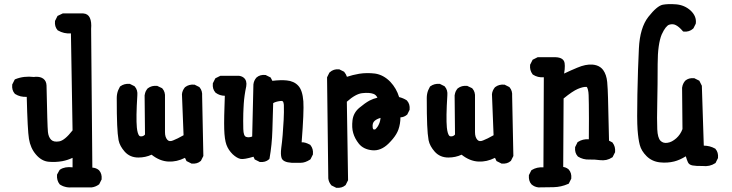

<svg xmlns="http://www.w3.org/2000/svg" viewBox="-20 -770 3540 929"><path d="M325.7 136.7Q321.3 137.2 317.1 137Q313 136.7 308.8 136.5Q304.7 136.2 300.8 135.3Q296.9 134.3 293 133.3Q289.1 132.3 285.4 130.9Q281.7 129.4 278.1 127.4Q274.4 125.5 271 123.5L270 122.6L268.6 121.6Q261.2 112.3 258.1 101.1Q254.9 89.8 255.9 77.1V75.2L256.8 73.2L267.6 53.7L269 51.8L271 50.3Q293.9 35.2 331.1 39.6V-6.3Q307.1 4.9 281.7 9.8Q248.5 15.6 215.8 12.7Q198.2 11.2 182.6 2.2Q167 -6.8 153.8 -22.5Q127.4 -53.2 120.1 -98.1Q113.3 -139.2 109.4 -301.3Q77.6 -299.8 53.7 -314.9L52.2 -315.9L51.3 -316.9Q36.6 -333.5 39.1 -359.4V-361.3L40 -362.8L49.8 -382.3L51.8 -385.7L55.2 -387.2Q95.7 -403.3 144.5 -397.5Q147.5 -397.9 149.2 -398.2Q150.9 -398.4 153.3 -398.4Q176.3 -399.4 190.2 -388.7Q204.1 -377.9 205.1 -356.9Q209 -159.7 211.9 -131.8Q214.4 -106.9 227.5 -93.8Q239.7 -81.5 266.1 -85.9Q292.5 -89.8 331.1 -139.2L323.2 -608.4Q289.1 -606 260.7 -622.6L259.3 -623L258.3 -624.5Q243.7 -641.1 246.1 -667V-668.9L247.1 -670.4L256.8 -689.9L258.3 -692.9L261.2 -694.3L281.7 -704.1L283.7 -705.1H286.1H381.8H382.3Q405.8 -703.6 414.8 -683.6Q423.8 -663.6 420.9 -630.4L426.8 41Q445.3 42 458.5 53.2L459 53.7L459.5 54.2Q474.1 70.8 471.7 96.7V98.6L470.7 100.1L460.9 119.6L460 121.6L458 123Q442.4 134.3 423.8 136.7H423.3H422.9Z M904.8 20.5 885.3 10.7 882.3 9.3 880.9 5.9 875 -6.3Q854.5 3.9 834.7 8.3Q814.9 12.7 794.9 11.7Q752.9 9.8 713.4 -21.5Q684.1 -7.8 649.4 -7.8Q608.9 -7.8 583.5 -36.1Q571.8 -49.3 564.2 -63.2Q556.6 -77.1 553.7 -91.8Q548.8 -119.1 546.9 -165.5Q544.9 -211.9 544.9 -295.9Q544.9 -305.7 546.6 -315.2Q548.3 -324.7 551.8 -333.3Q555.2 -341.8 560.1 -350.1L561 -351.6L562.5 -352.5Q571.8 -359.4 583 -362.3Q594.2 -365.2 606.4 -364.3H608.4L609.9 -363.3L629.4 -353.5L631.3 -352.5L632.3 -351.1Q647 -334.5 644.5 -308.6Q637.7 -201.2 642.1 -153.3Q643.6 -137.7 646.7 -127.7Q649.9 -117.7 652.8 -114.3Q655.8 -110.8 659.2 -110.4Q672.9 -108.4 681.6 -119.1L679.7 -307.6V-308.1V-308.6Q680.2 -311 680.7 -313.2Q681.2 -315.4 681.6 -317.6Q682.1 -319.8 682.9 -322Q683.6 -324.2 684.3 -326.2Q685.1 -328.1 686.3 -330.1Q687.5 -332 688.5 -334Q689.5 -335.9 690.9 -337.6Q692.4 -339.4 693.8 -341.3L694.3 -342.3L695.3 -342.8Q713.9 -356.9 739.3 -354.5H740.7L742.7 -353.5L763.2 -343.8L764.6 -342.8L766.1 -341.3Q780.3 -324.7 778.3 -299.3V-130.9Q778.3 -118.2 781.2 -108.9Q784.2 -99.6 790 -93.3Q799.3 -83 816.9 -90.3Q838.4 -98.6 868.2 -115.7L860.4 -313V-314V-314.5Q861.3 -323.7 865 -332Q868.7 -340.3 874.5 -347.2L875 -348.1L876 -348.6Q894.5 -362.8 919.9 -360.4H921.9L923.3 -359.4L942.9 -349.6L944.8 -348.6L945.8 -347.2Q960 -330.6 958 -305.2L963.9 -17.6V-15.1L962.9 -13.2L953.1 6.3L952.1 8.3L950.7 9.3Q934.1 23.9 908.2 21.5H906.2Z M1391.1 17.6Q1349.1 15.1 1342.3 -5.9Q1336.9 -22.5 1340.8 -53.7Q1342.8 -67.9 1344.5 -83.7Q1346.2 -99.6 1347.7 -117.2Q1350.6 -151.9 1352.5 -189.9Q1354.5 -227.5 1353.5 -260.7Q1353.5 -264.2 1353 -266.6Q1351.6 -276.9 1347.9 -279.8Q1344.2 -282.7 1335.4 -281.2Q1313.5 -278.3 1301.8 -271L1297.9 -139.2Q1295.9 -70.3 1284.2 -3.9L1283.2 -0.5L1280.8 1.5Q1264.2 16.1 1238.3 13.7H1236.3L1234.9 12.7L1215.3 2.9L1212.4 1.5L1210.9 -2L1206.5 -11.7Q1161.1 2 1144.5 -1Q1126.5 -4.4 1105.5 -23.9Q1095.7 -33.7 1088.1 -44.9Q1080.6 -56.2 1075.7 -69.3Q1066.4 -94.7 1064.9 -145.5Q1064.5 -157.7 1064.5 -173.8Q1064.5 -189.9 1064.9 -210.2Q1065.4 -230.5 1066.2 -254.6Q1066.9 -278.8 1067.9 -306.6Q1055.7 -306.6 1044.4 -310.3Q1033.2 -314 1023.4 -321.3L1022.5 -321.8L1022 -322.8Q1007.3 -339.4 1009.8 -365.2V-367.2L1010.7 -368.7L1020.5 -388.2L1022 -391.1L1024.9 -392.6L1044.4 -402.3L1046.4 -403.3H1048.8H1134.8H1135.3H1136.2Q1149.9 -401.4 1158.7 -394.5Q1167.5 -387.7 1170.7 -376.7Q1173.8 -365.7 1171.4 -352.1Q1168.9 -340.8 1167 -329.8Q1165 -318.8 1163.6 -308.3Q1162.1 -297.9 1161.1 -288.1Q1160.2 -278.3 1159.4 -267.6Q1158.7 -256.8 1158.2 -245.4Q1157.7 -233.9 1157.2 -221.7Q1156.2 -185.5 1157.2 -145.5Q1158.2 -112.3 1170.4 -107.9Q1183.1 -103 1200.2 -109.4L1206.1 -360.4V-360.8V-361.3Q1206.5 -366.2 1207.8 -370.6Q1209 -375 1210.7 -378.9Q1212.4 -382.8 1214.8 -386.7Q1217.3 -390.6 1220.2 -394L1220.7 -394.5L1221.2 -395Q1237.8 -409.7 1263.7 -407.2H1265.6L1267.1 -406.2L1286.6 -396.5L1289.6 -395L1291 -392.1L1297.9 -378.9Q1337.4 -383.8 1367.2 -380.9Q1384.3 -379.4 1398.4 -373Q1412.6 -366.7 1422.9 -355.5Q1443.8 -333.5 1447.8 -279.8Q1451.2 -231.4 1439.5 -81.5Q1456.5 -82.5 1479 -70.3L1481 -69.3L1482.4 -67.4Q1496.6 -49.8 1494.1 -24.4V-22.5L1493.2 -21L1483.4 -1.5L1481.9 1L1480 2.4Q1456.1 17.6 1436 17.6H1391.6Z M1605 137.7 1585.4 127.9 1583.5 127 1582.5 125.5Q1576.7 118.7 1573 110.4Q1569.3 102.1 1568.4 92.8V92.3V91.8L1562.5 -393.6V-396L1563.5 -397.9L1573.2 -417.5L1574.2 -418.9L1575.7 -420.4Q1594.2 -437 1620.1 -434.6H1622.1L1623.5 -433.6L1643.1 -423.8L1645 -422.9L1646 -421.4Q1654.3 -411.6 1658.7 -398.4Q1686.5 -407.7 1717.8 -413.1Q1754.9 -418.9 1794.4 -414.1Q1814.9 -411.1 1833.5 -401.1Q1852.1 -391.1 1868.7 -374Q1898.4 -342.3 1911.1 -300.3Q1931.2 -295.4 1947.8 -284.7L1948.7 -283.7L1949.7 -282.7Q1964.4 -266.1 1961.9 -240.2V-238.3L1960.9 -236.8L1951.2 -217.3L1950.2 -215.3L1948.7 -214.4Q1935.5 -203.1 1917.5 -202.1Q1917.5 -170.9 1907.7 -143.1Q1903.8 -132.3 1897.2 -121.1Q1890.6 -109.9 1881.3 -98.6Q1872.1 -87.4 1860.4 -75.7Q1822.8 -38.6 1780.3 -43Q1738.3 -47.4 1716.3 -74.7Q1696.3 -100.1 1689 -126.5Q1685.1 -139.6 1684.3 -155Q1683.6 -170.4 1685.5 -187.5Q1689.9 -224.6 1718.8 -248.5Q1745.6 -271 1767.6 -283.2Q1785.6 -292.5 1806.2 -297.4Q1799.3 -311.5 1786.6 -315.9Q1777.3 -319.3 1764.2 -320.3Q1751 -321.3 1732.9 -319.3Q1700.7 -315.9 1658.2 -277.8L1664.1 99.6V102.1L1663.1 104L1653.3 123.5L1652.3 125.5L1650.9 126.5Q1642.6 133.8 1631.8 136.7Q1621.1 139.6 1608.4 138.7H1606.4ZM1796.4 -144.5Q1799.3 -147.5 1802 -150.6Q1804.7 -153.8 1806.9 -157Q1809.1 -160.2 1810.8 -163.6Q1812.5 -167 1814 -170.4Q1815.4 -173.8 1816.7 -177.2Q1817.9 -180.7 1818.8 -184.3Q1819.8 -188 1820.3 -191.9Q1820.8 -195.8 1821.3 -199.7Q1802.7 -194.3 1792.5 -185.1Q1780.8 -174.8 1783.2 -154.3Q1783.2 -152.3 1783.7 -150.4Q1784.7 -147.9 1785.2 -146.5Q1785.6 -145 1787.1 -144Q1788.6 -143.1 1790.8 -143.3Q1793 -143.6 1796.4 -144.5Z M2404.8 20.5 2385.3 10.7 2382.3 9.3 2380.9 5.9 2375 -6.3Q2354.5 3.9 2334.7 8.3Q2314.9 12.7 2294.9 11.7Q2252.9 9.8 2213.4 -21.5Q2184.1 -7.8 2149.4 -7.8Q2108.9 -7.8 2083.5 -36.1Q2071.8 -49.3 2064.2 -63.2Q2056.6 -77.1 2053.7 -91.8Q2048.8 -119.1 2046.9 -165.5Q2044.9 -211.9 2044.9 -295.9Q2044.9 -305.7 2046.6 -315.2Q2048.3 -324.7 2051.8 -333.3Q2055.2 -341.8 2060.1 -350.1L2061 -351.6L2062.5 -352.5Q2071.8 -359.4 2083 -362.3Q2094.2 -365.2 2106.4 -364.3H2108.4L2109.9 -363.3L2129.4 -353.5L2131.3 -352.5L2132.3 -351.1Q2147 -334.5 2144.5 -308.6Q2137.7 -201.2 2142.1 -153.3Q2143.6 -137.7 2146.7 -127.7Q2149.9 -117.7 2152.8 -114.3Q2155.8 -110.8 2159.2 -110.4Q2172.9 -108.4 2181.6 -119.1L2179.7 -307.6V-308.1V-308.6Q2180.2 -311 2180.7 -313.2Q2181.2 -315.4 2181.6 -317.6Q2182.1 -319.8 2182.9 -322Q2183.6 -324.2 2184.3 -326.2Q2185.1 -328.1 2186.3 -330.1Q2187.5 -332 2188.5 -334Q2189.5 -335.9 2190.9 -337.6Q2192.4 -339.4 2193.8 -341.3L2194.3 -342.3L2195.3 -342.8Q2213.9 -356.9 2239.3 -354.5H2240.7L2242.7 -353.5L2263.2 -343.8L2264.6 -342.8L2266.1 -341.3Q2280.3 -324.7 2278.3 -299.3V-130.9Q2278.3 -118.2 2281.2 -108.9Q2284.2 -99.6 2290 -93.3Q2299.3 -83 2316.9 -90.3Q2338.4 -98.6 2368.2 -115.7L2360.4 -313V-314V-314.5Q2361.3 -323.7 2365 -332Q2368.7 -340.3 2374.5 -347.2L2375 -348.1L2376 -348.6Q2394.5 -362.8 2419.9 -360.4H2421.9L2423.3 -359.4L2442.9 -349.6L2444.8 -348.6L2445.8 -347.2Q2460 -330.6 2458 -305.2L2463.9 -17.6V-15.1L2462.9 -13.2L2453.1 6.3L2452.1 8.3L2450.7 9.3Q2434.1 23.9 2408.2 21.5H2406.2Z M2585 136.7Q2575.7 135.7 2567.4 132.1Q2559.1 128.4 2552.2 122.6L2551.8 122.1L2551.3 121.6Q2543.9 113.3 2541 102.5Q2538.1 91.8 2539.1 79.1V77.1L2540 75.7L2549.8 56.2L2551.3 53.7L2553.7 52.2Q2577.6 37.6 2609.4 39.6L2611.3 -396Q2581.5 -394 2559.1 -408.7L2557.6 -409.7L2556.6 -411.1Q2542.5 -429.7 2544.9 -455.1V-457L2545.9 -458.5L2555.7 -478L2557.1 -481L2560.1 -482.4L2579.6 -492.2L2581.5 -493.2H2584H2668Q2707.5 -491.7 2711.9 -464.8Q2712.9 -459 2712.9 -451.2Q2712.9 -443.4 2712.2 -434.3Q2711.4 -425.3 2709.5 -414.1Q2726.1 -421.9 2741.7 -429Q2757.3 -436 2772.9 -442.4Q2814 -460 2846.7 -457.5Q2857.9 -456.5 2867.4 -453.4Q2877 -450.2 2884.8 -444.6Q2892.6 -439 2898.4 -431.2Q2914.6 -408.7 2918 -373Q2920.9 -339.4 2921.9 -296.4Q2922.9 -254.9 2926.8 -89.4L2940.9 -82L2942.9 -81.1L2944.3 -79.1Q2958.5 -60.5 2956.1 -35.2V-33.2L2955.1 -31.7L2945.3 -12.2L2944.3 -9.8L2941.9 -8.3Q2928.7 0.5 2914.1 3.7Q2899.4 6.8 2883.3 4.9Q2856 1 2830.6 2Q2801.3 2.9 2776.9 -12.2L2775.9 -13.2L2774.9 -14.2Q2760.3 -30.8 2762.7 -56.6V-58.6L2763.7 -60.1L2773.4 -79.6L2774.4 -82L2776.9 -83.5Q2799.3 -98.1 2829.1 -96.2Q2829.6 -152.3 2829.6 -194.8Q2829.6 -237.3 2829.1 -266.1Q2828.6 -294.9 2828.1 -310.1Q2827.6 -325.2 2825 -335Q2822.3 -344.7 2820.6 -347.2Q2818.8 -349.6 2817.4 -349.6Q2801.8 -350.6 2775.9 -339.8Q2750.5 -329.1 2707 -293.5L2705.1 37.6Q2710.4 38.6 2714.8 40Q2719.2 41.5 2723.1 43.7Q2727.1 45.9 2731 49.3L2731.4 49.8L2731.9 50.3Q2746.6 66.9 2744.1 92.8V94.7L2743.2 96.2L2733.4 115.7L2731.9 118.7L2728.5 120.1Q2695.3 134.8 2658.7 135.7Q2623 136.7 2585.9 136.7H2585.4Z M3379.4 33.2Q3347.7 33.7 3330.8 30.5Q3314 27.3 3308.6 15.1Q3303.7 4.9 3298.3 -13.7Q3269 4.4 3242.2 11.2Q3209.5 19.5 3172.9 15.6Q3134.3 11.2 3108.4 -14.6Q3083 -40 3075.7 -68.4Q3068.4 -95.2 3064.9 -142.6Q3061.5 -189 3064 -313Q3066.4 -437 3071.3 -535.2Q3076.2 -636.2 3117.2 -688.5Q3158.7 -741.2 3186.5 -747.1Q3212.4 -752 3251.5 -749Q3292 -745.6 3321.3 -719.2Q3351.1 -691.4 3346.7 -656.7L3346.2 -655.3L3345.7 -653.8L3335.9 -634.3L3335 -632.8L3333.5 -631.3Q3314.9 -614.7 3289.1 -617.2L3285.2 -617.7L3282.7 -620.6Q3264.6 -641.6 3249 -648.9Q3235.4 -655.8 3217.8 -650.4Q3210 -647.9 3200.7 -636.2Q3191.4 -624.5 3181.6 -603Q3172.4 -581.1 3167.2 -544.9Q3162.1 -508.8 3162.1 -459.5Q3162.1 -358.4 3160.2 -273.9Q3158.2 -189.5 3160.2 -144.5Q3162.1 -103 3175.8 -88.9Q3189 -75.7 3209.5 -79.1Q3220.7 -80.6 3231.2 -86.2Q3241.7 -91.8 3252.4 -101.1Q3262.2 -109.9 3269.8 -121.1Q3277.3 -132.3 3282.2 -145.5L3280.3 -344.7V-345.2V-345.7Q3281.2 -352.1 3283 -357.7Q3284.7 -363.3 3287.6 -368.4Q3290.5 -373.5 3294.4 -378.4L3294.9 -378.9L3295.4 -379.4Q3312 -394 3337.9 -391.6H3339.8L3341.3 -390.6L3360.8 -380.9L3363.8 -379.4L3365.2 -376.5L3375 -356.9L3376 -355V-353L3385.3 -65.4Q3415.5 -64.9 3439.5 -51.3L3440.9 -50.8L3441.9 -49.3Q3456.5 -32.7 3454.1 -6.8V-4.9L3453.1 -3.4L3443.4 16.1L3442.4 18.6L3439.9 20Q3414.1 37.1 3379.4 33.2Z"/></svg>

Font: NaikaiFont
Style: Bold
Weight: 700
Version: Version 1.89